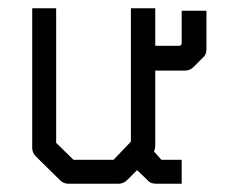

<svg xmlns="http://www.w3.org/2000/svg" viewBox="-20 -496 580 465"><path d="M312 -84 288 -60Q279 -51 267 -51H146Q134 -51 126 -59L67 -117Q58 -126 58 -138V-476H116V-150L158 -109H255L297 -153V-476H356V-385H416L420 -389V-470H480V-377Q480 -363 471 -356L449 -334Q440 -325 428 -325H356V-141Q356 -136.5 353 -129L371 -109H420V-51H359Q344 -51 338 -59Z"/></svg>

Font: 3270 Nerd Font Mono
Style: Regular
Weight: 400
Monospace: yes
Version: Version 3.0.1;Nerd Fonts 3.0.0